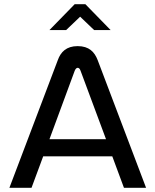

<svg xmlns="http://www.w3.org/2000/svg" viewBox="-20 -900 745 920"><path d="M257 -612 25 0H131L187 -151H518L574 0H680L448 -612C433 -651 407 -679 352 -679C298 -679 271 -651 257 -612ZM217 -233 338 -561C343 -574 350 -575 352 -575C355 -575 362 -574 366 -561L488 -233ZM217 -756H297L364 -820L431 -756H510L389 -880H338Z"/></svg>

Font: LT Wave Alt
Style: Regular
Weight: 400
Designer: Daniel Lyons
Version: Version 2.5 (Glyphs App)